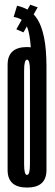

<svg xmlns="http://www.w3.org/2000/svg" viewBox="-20 -807 238 830"><path d="M96.9 3.8Q12.9 3.8 12.9 -72Q12.9 -147.8 12.9 -298.9Q12.9 -450.1 12.9 -526.8Q12.9 -603.6 96.9 -603.6Q180.9 -603.6 180.9 -526.8Q180.9 -450.1 180.9 -298.9Q180.9 -147.8 180.9 -72Q180.9 3.8 96.9 3.8ZM96.9 -50.8Q109.5 -50.8 109.5 -96.8Q109.5 -142.9 109.5 -298.9Q109.5 -454.9 109.5 -502Q109.5 -549.1 96.9 -549.1Q84.2 -549.1 84.2 -502Q84.2 -454.9 84.2 -298.9Q84.2 -142.9 84.2 -96.8Q84.2 -50.8 96.9 -50.8ZM180.9 -399.9 117.5 -431.8Q117.5 -509.6 115.4 -562.1Q113.3 -614.6 108.2 -646.9Q103.1 -679.2 94.1 -697.1Q85.1 -714.9 71.7 -722.7Q58.2 -730.5 39 -733.9L53.8 -782.2Q78.1 -777 100.9 -764.5Q123.8 -751.9 141.8 -723.8Q159.8 -695.8 170.3 -645.7Q180.9 -595.6 180.9 -515.2Q180.9 -498.9 180.9 -479.4Q180.9 -460 180.9 -439.5Q180.9 -419.1 180.9 -399.9ZM81.5 -667.1 50.6 -680.4 110.8 -786.7 142.8 -775.3Z"/></svg>

Font: Anybody UltraCondensed Thin
Style: Regular
Weight: 100
Width: 1
Designer: Tyler Finck
Foundry: Etcetera Type Company
Version: Version 1.110